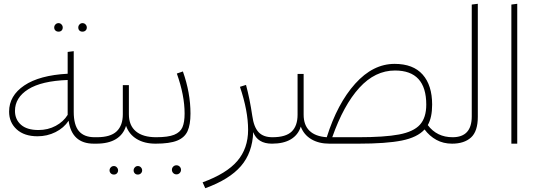

<svg xmlns="http://www.w3.org/2000/svg" viewBox="-20 -758 2838 1013"><path d="M508 -17 488 0H475Q359 0 342 -121Q317 -83 273 -61Q229 -39 178 -39Q108 -39 68 -75.5Q28 -112 28 -169Q28 -253 108 -307Q188 -361 337 -369V-484L369 -488V-168Q369 -98 396.5 -66Q424 -34 479 -34H491ZM337 -152V-336Q199 -331 129 -287Q59 -243 59 -173Q59 -128 90.5 -100Q122 -72 183 -72Q233 -72 274 -94Q315 -116 337 -152ZM266 -613Q266 -622 272.5 -629Q279 -636 289 -636Q298 -636 304.5 -629Q311 -622 311 -613Q311 -603 305 -597Q299 -591 289 -591Q279 -591 272.5 -597Q266 -603 266 -613ZM393 -613Q393 -622 399.5 -629Q406 -636 415 -636Q425 -636 431.5 -629Q438 -622 438 -613Q438 -603 431.5 -597Q425 -591 415 -591Q405 -591 399 -597Q393 -603 393 -613Z M821 -17 801 0Q742 0 701.5 -24.5Q661 -49 645 -94Q631 -48 591.5 -24Q552 0 488 0L468 -17L491 -34Q563 -34 595.5 -65Q628 -96 628 -155V-309H660V-155Q660 -96 697 -65Q734 -34 804 -34ZM558 141Q558 132 564.5 125Q571 118 581 118Q590 118 596.5 125Q603 132 603 141Q603 150 597 156.5Q591 163 581 163Q571 163 564.5 156.5Q558 150 558 141ZM685 141Q685 132 691.5 125Q698 118 707 118Q717 118 723.5 125Q730 132 730 141Q730 150 723.5 156.5Q717 163 707 163Q697 163 691 156.5Q685 150 685 141Z M954 -159Q954 -255 913 -370L945 -381Q985 -268 985 -159Q985 -100 969.5 -66Q954 -32 914.5 -16Q875 0 801 0L781 -17L804 -34Q867 -34 899 -47Q931 -60 942.5 -86.5Q954 -113 954 -159ZM887 138Q887 128 894 121Q901 114 911 114Q921 114 928 121Q935 128 935 138Q935 148 928 155Q921 162 911 162Q901 162 894 155Q887 148 887 138Z M1435 -17 1415 0Q1339 0 1316 -61Q1312 48 1251 118.5Q1190 189 1063 235L1049 204Q1175 158 1232 91.5Q1289 25 1289 -73Q1289 -173 1246 -300L1278 -310Q1298 -236 1311 -147Q1319 -88 1344 -61Q1369 -34 1417 -34Z M2385 -17 2365 0Q2319 0 2282.5 -20Q2246 -40 2220 -75Q2182 -33 2100 -16.5Q2018 0 1870 0H1718Q1662 0 1622.5 -23.5Q1583 -47 1567 -90Q1553 -46 1514.5 -23Q1476 0 1415 0L1395 -17L1418 -34Q1488 -34 1519 -64Q1550 -94 1550 -153V-368H1582V-153Q1582 -98 1613 -68Q1644 -38 1704 -34Q1760 -212 1854 -316.5Q1948 -421 2062 -421Q2160 -421 2210 -364.5Q2260 -308 2260 -206Q2260 -138 2237 -98Q2285 -34 2368 -34ZM2229 -206Q2229 -386 2064 -386Q1959 -386 1876 -295Q1793 -204 1733 -34H1870Q2009 -34 2085.5 -48.5Q2162 -63 2195.5 -100Q2229 -137 2229 -206Z M2345 -17 2368 -34Q2469 -34 2469 -144V-734L2501 -738V-142Q2501 -65 2465 -32.5Q2429 0 2365 0Z M2678 0V-734L2709 -738V0Z"/></svg>

Font: FiraGO UltraLight
Style: Regular
Weight: 200
Designer: bBox Type
Foundry: bBox Type GmbH
Version: Version 1.001